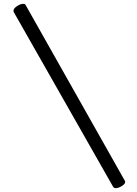

<svg xmlns="http://www.w3.org/2000/svg" viewBox="-20 -771 710 997"><path d="M51 -709Q50 -711 50 -715Q50 -727 68 -739Q86 -751 100 -751Q110 -751 113 -745L629 169Q630 171 630 174Q630 184 612.5 195Q595 206 581 206Q573 206 568 200Z"/></svg>

Font: Marmelad
Style: Regular
Weight: 400
Designer: Manvel Shmavonyan
Foundry: Cyreal
Version: Version 1.110; ttfautohint (v1.8.4.7-5d5b)